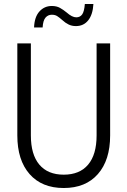

<svg xmlns="http://www.w3.org/2000/svg" viewBox="-20 -928 640 964"><path d="M300 16Q190 16 128.5 -54Q67 -124 67 -248V-710H135V-248Q135 -152 177.5 -101.5Q220 -51 300 -51Q380 -51 422.5 -101.5Q465 -152 465 -248V-710H533V-248Q533 -124 471.5 -54Q410 16 300 16ZM361 -797Q341 -797 324.5 -805Q308 -813 293 -827Q277 -841 266.5 -847.5Q256 -854 240 -854Q221 -854 208.5 -839.5Q196 -825 194 -790H151Q153 -843 178 -870.5Q203 -898 240 -898Q264 -898 281 -888.5Q298 -879 315 -865Q342 -841 363 -841Q382 -841 392.5 -855.5Q403 -870 406 -908H449Q446 -855 423 -826Q400 -797 361 -797Z"/></svg>

Font: Geist Mono Light
Style: Regular
Weight: 300
Monospace: yes
Designer: Basement.studio, Andrés Briganti, Mateo Zaragoza
Foundry: Basement.studio, Vercel, Andrés Briganti, Guido Ferreyra, Mateo Zaragoza
Version: Version 1.500; ttfautohint (v1.8.4.7-5d5b)